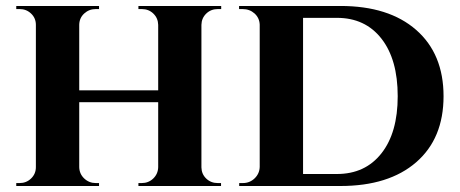

<svg xmlns="http://www.w3.org/2000/svg" viewBox="-20 -620 1532 640"><path d="M717.3 -589.8H706.1Q683.1 -589.8 667.5 -574.7Q651.9 -559.6 651.4 -537.1V-62Q651.9 -39.6 667.5 -24.7Q683.1 -9.8 705.6 -9.8H716.8V0H441.4V-9.8H452.6Q475.1 -9.8 491 -25.1Q506.8 -40.5 507.3 -63V-279.3H244.1V-63Q244.6 -40.5 260.7 -25.1Q276.9 -9.8 299.3 -9.8H310.1V0H34.2V-9.8H45.4Q67.9 -9.8 83.7 -25.1Q99.6 -40.5 99.6 -63V-537.1Q99.6 -559.6 83.7 -574.7Q67.9 -589.8 45.4 -589.8H34.2V-600.1H310.1V-589.8H299.3Q276.9 -589.8 260.7 -575Q244.6 -560.1 244.1 -537.6V-318.8H507.3V-537.1Q506.8 -559.6 491.2 -574.7Q475.6 -589.8 452.6 -589.8H441.4V-600.1H717.3Z M776.9 -600.1H1114.7Q1275.9 -600.1 1367.2 -520.3Q1458.5 -440.4 1458.5 -299.3Q1458.5 -158.2 1367.2 -79.1Q1275.9 0 1114.7 0H777.3V-9.8H789.6Q812.5 -9.8 828.9 -25.6Q845.2 -41.5 845.7 -64V-538.1Q844.7 -560.5 828.4 -575.2Q812 -589.8 788.6 -589.8H776.9ZM990.2 -560.5V-40H1103Q1197.3 -40 1251.5 -108.9Q1305.7 -177.7 1305.7 -299.3Q1305.7 -421.9 1251.5 -491.2Q1197.3 -560.5 1103 -560.5Z"/></svg>

Font: Cinzel Bold
Style: Regular
Weight: 700
Designer: Natanael Gama
Version: Version 1.001;PS 001.001;hotconv 1.0.56;makeotf.lib2.0.21325